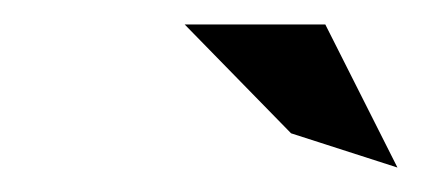

<svg xmlns="http://www.w3.org/2000/svg" viewBox="-20 -753 345 157"><path d="M131 -733 218 -644 305 -616 246 -733Z"/></svg>

Font: Charger Sport
Style: DfBdObl
Weight: 400
Designer: Jasper
Foundry: Cannot Into Space Fonts
Version: Version 1.1